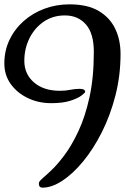

<svg xmlns="http://www.w3.org/2000/svg" viewBox="-199 -864 575 884"><path d="M-3 0Q-20 0 -20 -18Q-20 -27 -12.5 -34Q-5 -41 0 -46Q11 -55 38 -80.5Q65 -106 98 -150Q131 -194 162 -260Q193 -326 213 -416.5Q233 -507 233 -625Q233 -710 196.5 -751.5Q160 -793 100 -793Q44 -793 2 -764Q-40 -735 -63.5 -687.5Q-87 -640 -87 -584Q-87 -523 -42.5 -484.5Q2 -446 77 -446Q103 -446 124.5 -450.5Q146 -455 168 -455Q193 -455 193 -441Q193 -437 176 -424Q159 -411 124.5 -400Q90 -389 37 -389Q-22 -389 -71 -412.5Q-120 -436 -149.5 -477Q-179 -518 -179 -572Q-179 -631 -155 -681Q-131 -731 -89.5 -767.5Q-48 -804 6 -824Q60 -844 121 -844Q204 -844 255.5 -813.5Q307 -783 331.5 -731.5Q356 -680 356 -616Q356 -516 332.5 -424.5Q309 -333 270 -255.5Q231 -178 183.5 -120.5Q136 -63 87.5 -31.5Q39 0 -3 0Z"/></svg>

Font: Solitreo
Style: Regular
Weight: 400
Designer: Nathan Gross, Bryan Kirschen, Binghamton University
Foundry: Eli Heuer
Version: Version 1.100; ttfautohint (v1.8.4.7-5d5b)